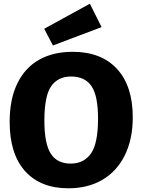

<svg xmlns="http://www.w3.org/2000/svg" viewBox="-20 -1000 766 1034"><path d="M32 -344Q32 -466 73.5 -551Q115 -636 191 -678.5Q267 -721 371 -721Q525 -721 610 -629Q695 -537 695 -368Q695 -251 652.5 -164.5Q610 -78 532 -32Q454 14 348 14Q198 14 115 -78.5Q32 -171 32 -344ZM508 -361Q508 -485 472.5 -536.5Q437 -588 363 -588Q292 -588 255.5 -535.5Q219 -483 219 -350Q219 -226 253.5 -172.5Q288 -119 360 -119Q432 -119 470 -173.5Q508 -228 508 -361ZM527 -854 265 -755 218 -845 464 -980Z"/></svg>

Font: Bitter Pro ExtraBold
Style: Regular
Weight: 800
Designer: Sol Matas, and Bitter project Authors
Foundry: Sol Matas
Version: Version 1.010